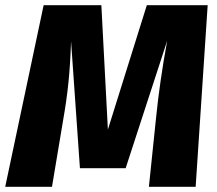

<svg xmlns="http://www.w3.org/2000/svg" viewBox="-34 -715 830 735"><path d="M715 0H536L563 -260Q577 -401 606 -559L447 -71H272L238 -557Q235 -467 228 -399Q221 -331 208 -257L165 0H-14L133 -695H354L379 -219L528 -695H761Z"/></svg>

Font: Trujillo ExtraBold
Style: Italic
Weight: 800
Italic angle: -8°
Designer: Fira Sans original fonts by bBox Type GmbH, Carrois Corporate GbR, & Edenspiekermann AG / Changes by Cristiano Sobral
Foundry: Fira Sans original fonts by bBox Type GmbH, Carrois Corporate GbR, & Edenspiekermann AG / Changes by Cristiano Sobral
Version: Version 4.301;July 28, 2020;FontCreator 13.0.0.2655 64-bit